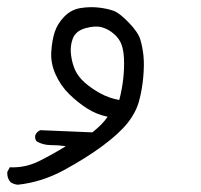

<svg xmlns="http://www.w3.org/2000/svg" viewBox="-34 -195 554 528"><path d="M15 313Q4 312 -5 306Q-15 295 -14 278L-7 265Q35 267 72.5 248.5Q110 230 147 207Q126 204 105.5 204Q85 204 67 194Q61 187 63 177Q67 167 77 163L220 169Q248 147 262 126Q232 120 206 103.5Q180 87 156.5 64Q133 41 119 10Q105 -21 107 -52.5Q109 -84 116.5 -107Q124 -130 143 -149.5Q162 -169 188.5 -173Q215 -177 239 -174Q263 -171 279 -165Q295 -159 320.5 -132.5Q346 -106 352 -86Q358 -66 360.5 -42Q363 -18 360 16.5Q357 51 348.5 82.5Q340 114 317 143Q294 172 249 205.5Q204 239 142.5 272.5Q81 306 15 313ZM294 80Q302 49 305 20.5Q308 -8 307 -32.5Q306 -57 300 -73Q294 -89 279 -102Q264 -115 246 -120Q228 -125 201 -117.5Q174 -110 166 -88.5Q158 -67 161.5 -42.5Q165 -18 173.5 -0.5Q182 17 199.5 32.5Q217 48 241.5 61.5Q266 75 294 80Z"/></svg>

Font: NaniFont Regular
Style: Regular
Weight: 400
Designer: Nanigashitei
Version: Version 1.036